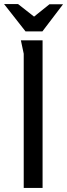

<svg xmlns="http://www.w3.org/2000/svg" viewBox="-30 -927 331 947"><path d="M138 -845 59 -907H-10L96 -772H179L281 -906H214ZM73 -728C74 -722 87 -664 87 -662V0H180V-728Z"/></svg>

Font: Rosario
Style: Regular
Weight: 400
Designer: Hector Gatti
Foundry: Omnibus Type
Version: Version 1.100